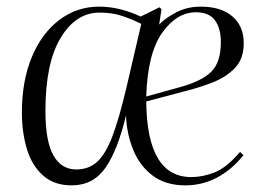

<svg xmlns="http://www.w3.org/2000/svg" viewBox="-20 -545 796 579"><path d="M585 -525Q647 -525 681 -495.5Q715 -466 715 -415Q715 -368 689 -340.5Q663 -313 622.5 -297Q582 -281 538 -270L421 -239Q423 -11 557 -11Q591 -11 627 -25Q663 -39 704 -87L714 -77Q679 -33 634.5 -9.5Q590 14 539 14Q480 14 441 -15Q402 -44 382 -92.5Q362 -141 360 -197Q335 -92 298 -39Q261 14 196 14Q143 14 109.5 -16Q76 -46 61 -96Q46 -146 46 -206Q46 -301 76 -373Q106 -445 159 -485Q212 -525 279 -525Q312 -525 345 -516.5Q378 -508 404 -495L461 -523L467 -517L460 -471Q479 -491 512 -508Q545 -525 585 -525ZM646 -418Q646 -460 628 -484Q610 -508 571 -508Q513 -508 469 -446Q425 -384 421 -254L522 -282Q588 -300 617 -328.5Q646 -357 646 -418ZM210 -34Q248 -34 273.5 -57.5Q299 -81 319.5 -135.5Q340 -190 362 -284L406 -473Q376 -488 346.5 -497.5Q317 -507 280 -507Q209 -507 163 -431Q117 -355 117 -211Q117 -119 141 -76.5Q165 -34 210 -34Z"/></svg>

Font: Literata 72pt Light
Style: Italic
Weight: 300
Italic angle: -2°
Designer: Latin by Veronika Burian and Jose Scaglione. Greek by Irene Vlachou. Cyrillic by Vera Evstafieva
Foundry: TypeTogether
Version: Version 3.002